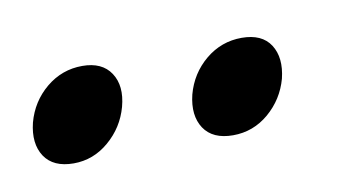

<svg xmlns="http://www.w3.org/2000/svg" viewBox="-42 -655 360 191"><g transform="rotate(-10 138.0 -559.0)"><path d="M21.5 -512Q1 -512 -7.8 -525.2Q-16.5 -538.5 -11.5 -559Q-6 -579.5 10 -592.8Q26 -606 46.5 -606Q66.5 -606 75.2 -592.8Q84 -579.5 78.5 -559Q73 -539 57.2 -525.5Q41.5 -512 21.5 -512ZM182.5 -512Q162 -512 153.2 -525.2Q144.5 -538.5 149.5 -559Q155 -579.5 171 -592.8Q187 -606 207.5 -606Q228 -606 236.5 -592.8Q245 -579.5 240 -559Q234.5 -539 218.8 -525.5Q203 -512 182.5 -512Z"/></g></svg>

Font: Fraunces 72pt S100 Light
Style: Italic
Weight: 300
Italic angle: -16°
Version: Version 1.000; ttfautohint (v1.8.3)